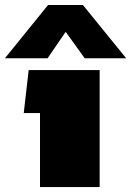

<svg xmlns="http://www.w3.org/2000/svg" viewBox="-61 -758 531 778"><path d="M-41 -522 133.8 -737.8H274.9L450.2 -522H282.2L205.1 -628.9L131.8 -522ZM101.1 0V-299.8H35.2L55.2 -474.1H342.8V0Z"/></svg>

Font: Kanit Black
Style: Regular
Weight: 900
Designer: Katatrad Team
Foundry: CadsonDemak
Version: Version 1.000;PS 001.000;hotconv 1.0.88;makeotf.lib2.5.64775